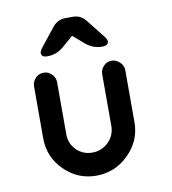

<svg xmlns="http://www.w3.org/2000/svg" viewBox="-82 -797 776 868"><g transform="rotate(-10 306.5 -363.0)"><path d="M502 -208Q502 -123 439.5 -61.5Q377 0 291 0Q206 0 144.5 -61Q83 -122 83 -208V-447Q83 -468 98.5 -484Q114 -500 136 -500Q158 -500 173.5 -484Q189 -468 189 -447V-208Q189 -165 218.5 -135.5Q248 -106 291 -106Q334 -106 364.5 -135.5Q395 -165 396 -208V-447Q396 -468 411 -484Q426 -500 448 -500Q469 -500 485.5 -484Q502 -468 502 -447ZM292 -642 240 -597Q208 -570 166 -570Q139 -570 139 -590Q139 -598 151 -614L217 -697Q241 -726 275 -726H311Q346 -726 369 -697L435 -614Q447 -598 447 -590Q447 -570 418 -570Q377 -570 344 -597Z"/></g></svg>

Font: Quicksand
Style: Bold
Weight: 700
Designer: Andrew Paglinawan
Foundry: Andrew Paglinawan
Version: 1.002